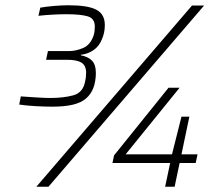

<svg xmlns="http://www.w3.org/2000/svg" viewBox="-20 -709 826 729"><path d="M178 -304Q150 -304 114.5 -306Q79 -308 53 -312L59 -343Q88 -341 119.5 -339Q151 -337 171 -337Q221 -337 258 -347Q295 -357 303 -399Q305 -407 306 -415Q307 -423 307 -433Q307 -460 289.5 -471Q272 -482 235 -482H155L162 -515H242Q268 -515 296 -527Q324 -539 336 -576Q338 -583 339 -591Q340 -599 340 -608Q340 -639 313 -647Q286 -655 232 -655Q210 -655 181 -653.5Q152 -652 126 -649L133 -680Q156 -684 186 -686.5Q216 -689 240 -689Q314 -689 346 -672Q378 -655 378 -614Q378 -598 375 -584.5Q372 -571 367 -560Q357 -534 335.5 -519Q314 -504 287 -501V-499Q314 -494 329 -479Q344 -464 344 -431Q344 -418 341.5 -402Q339 -386 334 -374Q325 -351 306.5 -335Q288 -319 256.5 -311.5Q225 -304 178 -304ZM118 0 709 -688H755L164 0ZM607 0 626 -90H407L413 -119L620 -376H662L457 -123H633L669 -266H699L669 -123H730L723 -90H662L643 0Z"/></svg>

Font: Saira Thin
Style: Italic
Weight: 100
Italic angle: -12°
Designer: Hector Gatti with collaboration of the Omnibus-Type team
Foundry: Omnibus-Type
Version: Version 1.101